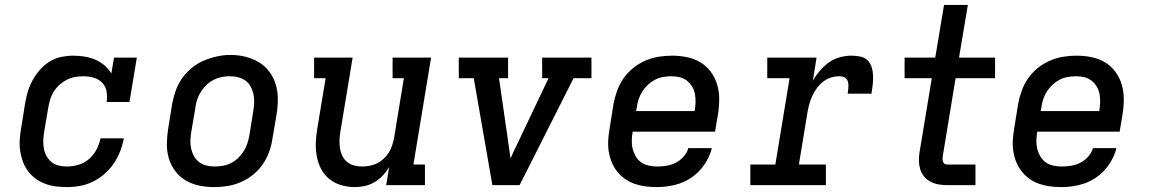

<svg xmlns="http://www.w3.org/2000/svg" viewBox="-20 -755 4690 783"><path d="M253 8Q230 8 207 5Q184 2 163 -6Q142 -14 124.5 -27Q107 -40 94 -57.5Q81 -75 73.5 -95.5Q66 -116 62.5 -138.5Q59 -161 60.5 -184.5Q62 -208 66 -231L82 -331Q86 -356 93 -380Q100 -404 112.5 -427Q125 -450 142.5 -470Q160 -490 182.5 -504Q205 -518 230 -523Q255 -528 279 -528Q303 -528 326 -524Q349 -520 369 -511.5Q389 -503 406 -488.5Q423 -474 434 -455L445 -520H538L508 -339H415Q418 -361 414.5 -382Q411 -403 397 -417.5Q383 -432 362.5 -438Q342 -444 320 -444Q303 -444 286 -441Q269 -438 253 -430Q237 -422 223.5 -410Q210 -398 200 -382.5Q190 -367 185 -350.5Q180 -334 177 -317L160 -217Q157 -200 156.5 -182.5Q156 -165 159 -149Q162 -133 170 -118.5Q178 -104 190.5 -94Q203 -84 219.5 -80Q236 -76 253 -76Q276 -76 300 -83Q324 -90 343 -106.5Q362 -123 373.5 -145Q385 -167 390 -191H485Q480 -164 470 -138Q460 -112 444 -88.5Q428 -65 406.5 -46Q385 -27 359.5 -14.5Q334 -2 307 3Q280 8 253 8Z M854 8Q823 8 793 2Q763 -4 737.5 -19Q712 -34 694.5 -57.5Q677 -81 668.5 -109.5Q660 -138 660.5 -169Q661 -200 666 -231L682 -331Q687 -358 696.5 -385Q706 -412 722.5 -435.5Q739 -459 762 -478Q785 -497 811.5 -508Q838 -519 865.5 -525Q893 -531 920 -531Q952 -531 981.5 -523.5Q1011 -516 1036 -501Q1061 -486 1078.5 -462.5Q1096 -439 1104.5 -410.5Q1113 -382 1113 -351Q1113 -320 1108 -289L1091 -189Q1087 -162 1077.5 -135.5Q1068 -109 1051.5 -85Q1035 -61 1012 -42.5Q989 -24 962.5 -12.5Q936 -1 908.5 3.5Q881 8 854 8ZM855 -76Q872 -76 889 -79Q906 -82 922 -90Q938 -98 951 -110.5Q964 -123 973.5 -138Q983 -153 988.5 -169.5Q994 -186 997 -203L1013 -303Q1016 -320 1016.5 -337.5Q1017 -355 1013.5 -371.5Q1010 -388 1002 -402.5Q994 -417 980.5 -426.5Q967 -436 950.5 -440Q934 -444 916 -444Q899 -444 882.5 -440.5Q866 -437 850.5 -429Q835 -421 822 -408.5Q809 -396 799.5 -381Q790 -366 784.5 -350Q779 -334 777 -317L760 -217Q757 -200 756.5 -182.5Q756 -165 759.5 -149Q763 -133 771 -118.5Q779 -104 792 -94Q805 -84 821.5 -80Q838 -76 855 -76Q855 -76 855 -76Q855 -76 855 -76Z M1426 8Q1398 8 1371 0Q1344 -8 1323 -25Q1302 -42 1289.5 -66Q1277 -90 1272 -117.5Q1267 -145 1268 -173.5Q1269 -202 1274 -231L1308 -436H1261V-520H1418L1368 -217Q1365 -200 1364.5 -183Q1364 -166 1366.5 -150Q1369 -134 1376 -119.5Q1383 -105 1395 -95Q1407 -85 1423 -80.5Q1439 -76 1456 -76Q1472 -76 1487.5 -79Q1503 -82 1517.5 -89Q1532 -96 1544.5 -107.5Q1557 -119 1565.5 -132.5Q1574 -146 1579 -161.5Q1584 -177 1587 -192L1627 -436H1581V-520H1738L1666 -84H1713V0H1555L1567 -74Q1556 -55 1541 -39Q1526 -23 1507 -12Q1488 -1 1467 3.5Q1446 8 1426 8Z M1988 0 1912 -436H1851V-520H2052V-436H2015L2053 -173Q2055 -157 2057.5 -141Q2060 -125 2062 -109Q2069 -125 2076.5 -141Q2084 -157 2092 -173L2217 -436H2191V-520H2392V-436H2319L2099 0Z M2659 8Q2635 8 2612 5Q2589 2 2567.5 -5.5Q2546 -13 2528 -26Q2510 -39 2496.5 -56Q2483 -73 2474.5 -94Q2466 -115 2462.5 -137.5Q2459 -160 2460.5 -184Q2462 -208 2466 -231L2482 -331Q2487 -358 2496.5 -384.5Q2506 -411 2522.5 -435Q2539 -459 2562 -477.5Q2585 -496 2611.5 -507.5Q2638 -519 2665.5 -523.5Q2693 -528 2720 -528Q2751 -528 2781 -522Q2811 -516 2836 -501Q2861 -486 2878.5 -462.5Q2896 -439 2904.5 -410.5Q2913 -382 2913 -351Q2913 -320 2908 -289L2896 -218H2560V-217Q2557 -200 2556.5 -182Q2556 -164 2560 -148Q2564 -132 2572.5 -117.5Q2581 -103 2594 -93.5Q2607 -84 2624 -80Q2641 -76 2659 -76Q2678 -76 2697.5 -79Q2717 -82 2735 -91Q2753 -100 2767.5 -116Q2782 -132 2787 -151H2883Q2874 -115 2852 -83Q2830 -51 2798.5 -30Q2767 -9 2730.5 -0.5Q2694 8 2659 8ZM2813 -302V-303Q2816 -320 2816.5 -337.5Q2817 -355 2814 -371.5Q2811 -388 2802.5 -402Q2794 -416 2781.5 -426Q2769 -436 2752.5 -440Q2736 -444 2718 -444Q2701 -444 2684 -441Q2667 -438 2651.5 -430Q2636 -422 2622.5 -409.5Q2609 -397 2599.5 -382Q2590 -367 2584.5 -350.5Q2579 -334 2577 -317L2574 -302Z M3040 0V-84H3142L3200 -436H3109V-520H3310L3295 -426Q3307 -447 3323.5 -466.5Q3340 -486 3360.5 -500.5Q3381 -515 3405 -521.5Q3429 -528 3452 -528Q3470 -528 3488 -524.5Q3506 -521 3518 -509Q3530 -497 3535 -480.5Q3540 -464 3540.5 -445.5Q3541 -427 3539 -409Q3537 -391 3534 -373H3437Q3438 -381 3439 -389Q3440 -397 3440 -405.5Q3440 -414 3438 -421.5Q3436 -429 3431 -434.5Q3426 -440 3418 -442Q3410 -444 3402 -444Q3385 -444 3368 -438.5Q3351 -433 3336.5 -421.5Q3322 -410 3311 -395Q3300 -380 3292.5 -363.5Q3285 -347 3280.5 -330.5Q3276 -314 3273 -297L3238 -84H3348V0Z M3842 0Q3824 0 3807 -3Q3790 -6 3775 -14Q3760 -22 3749 -35Q3738 -48 3733 -64Q3728 -80 3727.5 -98Q3727 -116 3730 -134L3780 -436H3669V-520H3794L3830 -735H3927L3891 -520H4038V-436H3877L3825 -120Q3824 -114 3824 -108Q3824 -102 3825.5 -96.5Q3827 -91 3831.5 -87.5Q3836 -84 3842 -84H3958V0Z M4309 8Q4285 8 4262 5Q4239 2 4217.5 -5.5Q4196 -13 4178 -26Q4160 -39 4146.5 -56Q4133 -73 4124.5 -94Q4116 -115 4112.5 -137.5Q4109 -160 4110.5 -184Q4112 -208 4116 -231L4132 -331Q4137 -358 4146.5 -384.5Q4156 -411 4172.5 -435Q4189 -459 4212 -477.5Q4235 -496 4261.5 -507.5Q4288 -519 4315.5 -523.5Q4343 -528 4370 -528Q4401 -528 4431 -522Q4461 -516 4486 -501Q4511 -486 4528.5 -462.5Q4546 -439 4554.5 -410.5Q4563 -382 4563 -351Q4563 -320 4558 -289L4546 -218H4210V-217Q4207 -200 4206.5 -182Q4206 -164 4210 -148Q4214 -132 4222.5 -117.5Q4231 -103 4244 -93.5Q4257 -84 4274 -80Q4291 -76 4309 -76Q4328 -76 4347.5 -79Q4367 -82 4385 -91Q4403 -100 4417.5 -116Q4432 -132 4437 -151H4533Q4524 -115 4502 -83Q4480 -51 4448.5 -30Q4417 -9 4380.5 -0.5Q4344 8 4309 8ZM4463 -302V-303Q4466 -320 4466.5 -337.5Q4467 -355 4464 -371.5Q4461 -388 4452.5 -402Q4444 -416 4431.5 -426Q4419 -436 4402.5 -440Q4386 -444 4368 -444Q4351 -444 4334 -441Q4317 -438 4301.5 -430Q4286 -422 4272.5 -409.5Q4259 -397 4249.5 -382Q4240 -367 4234.5 -350.5Q4229 -334 4227 -317L4224 -302Z"/></svg>

Font: Iosevka Etoile Medium Oblique
Style: Regular
Weight: 500
Italic angle: -9°
Designer: Belleve Invis
Foundry: Belleve Invis
Version: Version 15.5.2; ttfautohint (v1.8.4)